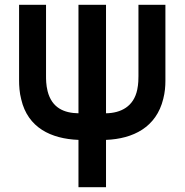

<svg xmlns="http://www.w3.org/2000/svg" viewBox="-20 -560 774 805"><path d="M309 26.5V225H424.5V26.5C538.5 22 635.5 -26.5 664.5 -145.5C671.5 -172.5 673.5 -198 673.5 -221.5V-540H560.5V-241C560.5 -231 560.5 -208 555.5 -184.5C541 -113.5 487 -86 424.5 -85V-540H309V-85C249 -86 197.5 -107 179.5 -178C173 -204 173 -228.5 173 -241V-540H60V-221.5C60 -202.5 61.5 -171 69 -143.5C96.5 -24.5 194 22 309 26.5Z"/></svg>

Font: Manrope
Style: Bold
Weight: 700
Designer: Mikhail Sharanda
Foundry: Mikhail Sharanda
Version: Version 4.505;FEAKit 1.0